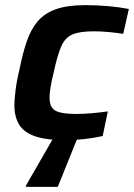

<svg xmlns="http://www.w3.org/2000/svg" viewBox="-20 -538 522 748"><path d="M237 8Q159 8 115.5 -7.5Q72 -23 54 -53.5Q36 -84 36 -129Q36 -148 40.5 -185.5Q45 -223 56 -268Q68 -329 84 -376Q100 -423 126.5 -454.5Q153 -486 197.5 -502Q242 -518 313 -518Q358 -518 402.5 -514Q447 -510 482 -503L460 -406Q438 -410 405.5 -413Q373 -416 345 -416Q290 -416 261.5 -403.5Q233 -391 218 -356Q203 -321 189 -255Q181 -223 177 -199Q173 -175 173 -158Q173 -119 196.5 -106.5Q220 -94 278 -94Q304 -94 338.5 -97Q373 -100 400 -104L380 -8Q349 -1 311 3.5Q273 8 237 8ZM81 190V185L198 -18H287V-13L205 190Z"/></svg>

Font: Saira SemiBold
Style: Italic
Weight: 600
Italic angle: -12°
Designer: Hector Gatti with collaboration of the Omnibus-Type team
Foundry: Omnibus-Type
Version: Version 1.100; ttfautohint (v1.8.3)